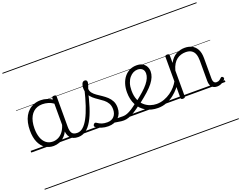

<svg xmlns="http://www.w3.org/2000/svg" viewBox="-195 -1338 2721 2166"><g transform="rotate(-20 1165.5 -255.0)"><path d="M265 17Q209 17 165 -12Q121 -41 96 -98Q71 -155 71 -238Q71 -288 80.5 -331Q90 -374 109 -408.5Q128 -443 156 -467.5Q184 -492 220 -505.5Q256 -519 301 -519Q339 -519 376 -506.5Q413 -494 448 -470V-419Q409 -449 373.5 -459.5Q338 -470 302 -470Q270 -470 243 -460.5Q216 -451 194.5 -432Q173 -413 158 -385.5Q143 -358 135 -322Q127 -286 127 -242Q127 -180 143.5 -133Q160 -86 193 -59.5Q226 -33 274 -33Q308 -33 340.5 -49Q373 -65 399.5 -101.5Q426 -138 442 -202L461 -159Q440 -85 406 -47Q372 -9 335 4Q298 17 265 17ZM560 17Q527 17 502.5 7Q478 -3 463 -22Q448 -41 441 -69Q434 -97 434 -132V-495Q434 -506 440.5 -510.5Q447 -515 461 -515Q474 -515 480 -510.5Q486 -506 486 -496V-133Q486 -81 503 -56Q520 -31 566 -31Q573 -31 577.5 -23.5Q582 -16 581.5 -7Q581 2 576 9.5Q571 17 560 17ZM0 436H622V446H0ZM0 -20H622V0H0ZM0 -505H622V-500H0ZM0 -956H622V-946H0Z M560 17Q547 17 541.5 9.5Q536 2 537.5 -7Q539 -16 546.5 -23.5Q554 -31 566 -31Q603 -31 636 -59.5Q669 -88 699 -144Q729 -200 757 -283.5Q785 -367 811 -476Q814 -487 823.5 -488Q833 -489 841.5 -483.5Q850 -478 847 -467Q821 -343 791.5 -251.5Q762 -160 727.5 -100.5Q693 -41 652 -12Q611 17 560 17ZM622 436V446ZM622 -20V0ZM622 -505V-500ZM622 -956V-946Z M1109 17Q1076 17 1049.5 11.5Q1023 6 998 3.5Q973 1 944 12L965 -11Q1002 -25 1027.5 -29Q1053 -33 1073.5 -32Q1094 -31 1115 -31Q1124 -31 1128 -23.5Q1132 -16 1130.5 -7Q1129 2 1123.5 9.5Q1118 17 1109 17ZM920 19Q878 19 840 7Q802 -5 773 -27Q767 -33 766.5 -41.5Q766 -50 774 -59Q781 -68 788.5 -69.5Q796 -71 805 -65Q833 -45 860.5 -36Q888 -27 925 -27Q976 -27 1005.5 -58.5Q1035 -90 1035 -144Q1035 -186 1018 -215.5Q1001 -245 974 -266.5Q947 -288 917 -307.5Q887 -327 860 -350.5Q833 -374 816 -406Q799 -438 799 -485Q799 -511 809.5 -534.5Q820 -558 844 -558Q857 -558 864 -550.5Q871 -543 871 -530Q871 -519 865.5 -499.5Q860 -480 850 -456Q851 -427 869 -404.5Q887 -382 914 -363.5Q941 -345 971 -325Q1001 -305 1028 -280.5Q1055 -256 1072 -223Q1089 -190 1089 -144Q1089 -71 1043 -26Q997 19 920 19ZM622 436H1172V446H622ZM622 -20H1172V0H622ZM622 -505H1172V-500H622ZM622 -956H1172V-946H622Z M1107 17Q1096 17 1090.5 9.5Q1085 2 1085.5 -7Q1086 -16 1093 -23.5Q1100 -31 1113 -31Q1138 -31 1164.5 -41Q1191 -51 1222.5 -71Q1254 -91 1293 -123Q1301 -129 1308.5 -126Q1316 -123 1321 -116Q1326 -109 1326.5 -100Q1327 -91 1319 -85Q1276 -52 1238.5 -29Q1201 -6 1168.5 5.5Q1136 17 1107 17ZM1172 436V446ZM1172 -20V0ZM1172 -505V-500ZM1172 -956V-946Z M1307 -130Q1365 -175 1406.5 -212Q1448 -249 1473.5 -281Q1499 -313 1511 -341.5Q1523 -370 1523 -396Q1523 -432 1502 -451Q1481 -470 1445 -470Q1419 -470 1394 -457.5Q1369 -445 1348 -420Q1327 -395 1314.5 -357.5Q1302 -320 1302 -270Q1302 -205 1321.5 -159.5Q1341 -114 1373 -85.5Q1405 -57 1443.5 -44Q1482 -31 1519 -31Q1531 -31 1536.5 -23.5Q1542 -16 1542 -7Q1542 2 1536.5 9.5Q1531 17 1519 17Q1437 17 1375.5 -18.5Q1314 -54 1280.5 -118Q1247 -182 1247 -268Q1247 -323 1261.5 -369Q1276 -415 1303 -448.5Q1330 -482 1367.5 -500.5Q1405 -519 1451 -519Q1495 -519 1523.5 -502Q1552 -485 1565.5 -458Q1579 -431 1579 -400Q1579 -368 1566 -335Q1553 -302 1525.5 -266.5Q1498 -231 1453.5 -191Q1409 -151 1347 -103ZM1172 436H1660V446H1172ZM1172 -20H1660V0H1172ZM1172 -505H1660V-500H1172ZM1172 -956H1660V-946H1172Z M1518 17Q1509 17 1504 10Q1499 3 1499 -6.5Q1499 -16 1504 -23.5Q1509 -31 1518 -31Q1566 -31 1609.5 -47Q1653 -63 1688.5 -88Q1724 -113 1751 -144Q1778 -175 1793 -204Q1798 -213 1807 -211.5Q1816 -210 1822 -202.5Q1828 -195 1824 -186Q1809 -154 1780 -119Q1751 -84 1711.5 -53Q1672 -22 1623 -2.5Q1574 17 1518 17ZM1660 436V446ZM1660 -20V0ZM1660 -505V-500ZM1660 -956V-946Z M2227 17Q2207 17 2191 10.5Q2175 4 2164 -8Q2153 -20 2147.5 -38.5Q2142 -57 2142 -82V-326Q2142 -371 2130 -403Q2118 -435 2091.5 -452Q2065 -469 2022 -469Q1994 -469 1967 -461Q1940 -453 1916.5 -435.5Q1893 -418 1874.5 -388Q1856 -358 1844 -314V-4Q1844 6 1837.5 10.5Q1831 15 1817 15Q1804 15 1798 10.5Q1792 6 1792 -4V-496Q1792 -506 1798 -510.5Q1804 -515 1817 -515Q1831 -515 1837.5 -510.5Q1844 -506 1844 -496V-405Q1861 -437 1882 -459Q1903 -481 1927.5 -494Q1952 -507 1977.5 -513Q2003 -519 2029 -519Q2077 -519 2114.5 -500Q2152 -481 2174 -440.5Q2196 -400 2196 -334V-94Q2196 -74 2200 -60Q2204 -46 2213.5 -38.5Q2223 -31 2238 -31Q2248 -31 2258 -34Q2268 -37 2278 -44.5Q2288 -52 2298 -62Q2304 -68 2310.5 -67.5Q2317 -67 2324 -60Q2330 -54 2331 -47.5Q2332 -41 2327 -34Q2316 -19 2299.5 -7Q2283 5 2265 11Q2247 17 2227 17ZM1660 436H2331V446H1660ZM1660 -20H2331V0H1660ZM1660 -505H2331V-500H1660ZM1660 -956H2331V-946H1660Z"/></g></svg>

Font: Playwrite HU Guides
Style: Regular
Weight: 400
Designer: Veronika Burian, José Scaglione
Foundry: TypeTogether
Version: Version 1.003